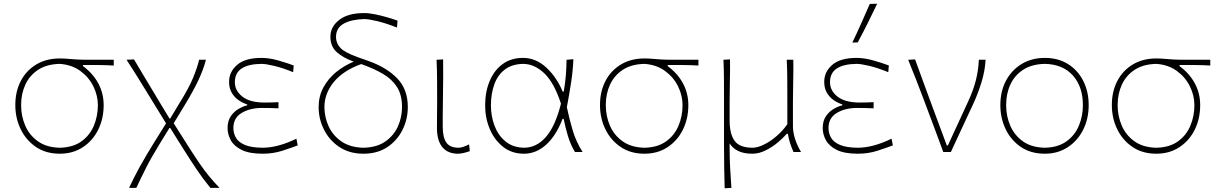

<svg xmlns="http://www.w3.org/2000/svg" viewBox="-20 -814 6533 1028"><path d="M300 9Q226 9 172.8 -27Q119.5 -63 90.8 -122.2Q62 -181.5 62 -251.5Q62 -324.5 91.5 -380.8Q121 -437 174.5 -469Q228 -501 300 -501Q323 -501 341.5 -499.2Q360 -497.5 386.2 -495.8Q412.5 -494 458 -494H589V-463Q551.5 -465.5 511 -465.8Q470.5 -466 424.5 -466V-460Q478 -420.5 506.5 -367.2Q535 -314 535 -251Q535 -178.5 505.8 -119.5Q476.5 -60.5 423.5 -25.8Q370.5 9 300 9ZM300 -23Q370.5 -24.5 415.8 -57Q461 -89.5 482.5 -141Q504 -192.5 504 -251Q504 -302.5 480 -351.5Q456 -400.5 410.2 -434Q364.5 -467.5 300 -472Q231 -470.5 185 -440.8Q139 -411 116 -361.5Q93 -312 93 -251.5Q93 -192 115.5 -140.5Q138 -89 184 -56.8Q230 -24.5 300 -23Z M671 192Q719 87 807 -54L869 -153.5L808.5 -252Q772 -311.5 734 -373.2Q696 -435 657.5 -494L697.5 -496Q718.5 -460.5 746.2 -414Q774 -367.5 800.8 -323.2Q827.5 -279 845 -249.5L887.5 -179.5H891.5L941 -262Q990 -340.5 1013 -395.5Q1036 -450.5 1046 -494H1082.5Q1070 -444 1042.8 -385.8Q1015.5 -327.5 969.5 -252L910 -154L996.5 -17.5Q1027 30 1051.8 65.8Q1076.5 101.5 1101.2 131.5Q1126 161.5 1155.5 192H1106.5Q1065.5 142 1032.8 93Q1000 44 967.5 -7.5L891.5 -128.5H887L836 -45.5Q789.5 30 761.5 85.5Q733.5 141 710 192Z M1386.5 9Q1314.5 9 1273.5 -11.5Q1232.5 -32 1215.5 -63.5Q1198.5 -95 1198.5 -128Q1198.5 -167 1216 -192.2Q1233.5 -217.5 1258.2 -231.5Q1283 -245.5 1303.5 -250V-255Q1280.5 -262 1258 -277.2Q1235.5 -292.5 1221 -317Q1206.5 -341.5 1206.5 -376Q1206.5 -429.5 1249.8 -466.8Q1293 -504 1379.5 -504Q1422.5 -504 1471 -490Q1519.5 -476 1552.5 -463.5L1549.5 -427.5Q1493.5 -450.5 1448.2 -461.2Q1403 -472 1380.5 -472Q1311.5 -471.5 1274.5 -447.8Q1237.5 -424 1237.5 -373.5Q1237.5 -328.5 1277.8 -296.8Q1318 -265 1396.5 -265Q1417.5 -265 1435.5 -265.5Q1453.5 -266 1471 -267V-234Q1450 -235 1429.5 -235.5Q1409 -236 1383 -236Q1318 -236 1273.8 -209.2Q1229.5 -182.5 1229.5 -129Q1229.5 -100.5 1243.2 -76.5Q1257 -52.5 1291.2 -38Q1325.5 -23.5 1386 -23Q1467.5 -23 1567 -71.5L1574 -35.5Q1540 -22.5 1491.2 -6.8Q1442.5 9 1386.5 9Z M1926 9Q1851 9 1797.2 -26.8Q1743.5 -62.5 1714.8 -119.8Q1686 -177 1686 -241Q1686 -298.5 1711.5 -345.8Q1737 -393 1779.5 -427.8Q1822 -462.5 1874 -484Q1819 -503.5 1784 -534Q1749 -564.5 1749 -617.5Q1749 -670.5 1796 -707.2Q1843 -744 1929.5 -744Q1956.5 -744 1989.2 -737.2Q2022 -730.5 2053.8 -721.2Q2085.5 -712 2108.5 -703.5L2105.5 -666.5Q2047 -689.5 2000 -700.8Q1953 -712 1930.5 -712Q1861 -710 1820 -687.2Q1779 -664.5 1779 -615.5Q1779 -583.5 1802 -558.2Q1825 -533 1895 -508L1953 -487.5Q2050.5 -453 2107 -394.2Q2163.5 -335.5 2163.5 -241Q2163.5 -176 2135.2 -119Q2107 -62 2054 -26.5Q2001 9 1926 9ZM1717 -241Q1717 -187.5 1739.5 -138Q1762 -88.5 1808.5 -56.5Q1855 -24.5 1926 -23Q1997 -24.5 2042.8 -56.2Q2088.5 -88 2110.5 -137.2Q2132.5 -186.5 2132.5 -241Q2132.5 -306 2105.5 -348.2Q2078.5 -390.5 2029.5 -419Q1980.5 -447.5 1914 -471Q1817 -436 1767 -374.5Q1717 -313 1717 -241Z M2432 9Q2377.5 9 2348.5 -26Q2319.5 -61 2319.5 -130Q2319.5 -173.5 2320 -205Q2320.5 -236.5 2320.5 -271Q2320.5 -332 2320.2 -385Q2320 -438 2317.5 -494L2352.5 -496Q2353.5 -402.5 2352 -324Q2350.5 -245.5 2350.5 -191V-135Q2350.5 -78.5 2369.8 -50.8Q2389 -23 2435 -23Q2446.5 -23 2461 -28Q2475.5 -33 2491.5 -41L2495.5 -5Q2481.5 0.5 2463.2 4.8Q2445 9 2432 9Z M2785 9Q2720.5 9 2674 -27.5Q2627.5 -64 2602.5 -123Q2577.5 -182 2577.5 -249Q2577.5 -322.5 2601.8 -380.2Q2626 -438 2671.2 -471Q2716.5 -504 2780 -504Q2849 -504 2904.5 -452.8Q2960 -401.5 2992.5 -324H2998.5Q3006.5 -370 3009.8 -413Q3013 -456 3013.5 -494L3050 -497Q3047.5 -434 3037.2 -368.8Q3027 -303.5 3015 -240Q3027.5 -179.5 3046 -117Q3064.5 -54.5 3099.5 0H3058.5Q3034.5 -40 3020.5 -86.8Q3006.5 -133.5 2998 -177.5H2992Q2957.5 -87.5 2904 -39.2Q2850.5 9 2785 9ZM2785 -23Q2853 -23 2903.2 -81Q2953.5 -139 2983.5 -259Q2947 -371.5 2894 -421.8Q2841 -472 2780 -472Q2719.5 -470.5 2681.5 -440.5Q2643.5 -410.5 2626 -360.5Q2608.5 -310.5 2608.5 -249Q2608.5 -192 2627.8 -140.8Q2647 -89.5 2686.2 -57Q2725.5 -24.5 2785 -23Z M3430.5 9Q3356.5 9 3303.2 -27Q3250 -63 3221.2 -122.2Q3192.5 -181.5 3192.5 -251.5Q3192.5 -324.5 3222 -380.8Q3251.5 -437 3305 -469Q3358.5 -501 3430.5 -501Q3453.5 -501 3472 -499.2Q3490.5 -497.5 3516.8 -495.8Q3543 -494 3588.5 -494H3719.5V-463Q3682 -465.5 3641.5 -465.8Q3601 -466 3555 -466V-460Q3608.5 -420.5 3637 -367.2Q3665.5 -314 3665.5 -251Q3665.5 -178.5 3636.2 -119.5Q3607 -60.5 3554 -25.8Q3501 9 3430.5 9ZM3430.5 -23Q3501 -24.5 3546.2 -57Q3591.5 -89.5 3613 -141Q3634.5 -192.5 3634.5 -251Q3634.5 -302.5 3610.5 -351.5Q3586.5 -400.5 3540.8 -434Q3495 -467.5 3430.5 -472Q3361.5 -470.5 3315.5 -440.8Q3269.5 -411 3246.5 -361.5Q3223.5 -312 3223.5 -251.5Q3223.5 -192 3246 -140.5Q3268.5 -89 3314.5 -56.8Q3360.5 -24.5 3430.5 -23Z M3860 194Q3858.5 137.5 3857.5 84.5Q3856.5 31.5 3856.5 -29V-271Q3856.5 -332 3856.2 -385Q3856 -438 3853.5 -494L3888.5 -496Q3889.5 -440 3888 -386Q3886.5 -332 3886.5 -271V-169Q3886.5 -97 3913.2 -60Q3940 -23 4009.5 -23Q4035.5 -23 4069.5 -39.5Q4103.5 -56 4137 -84.5Q4170.5 -113 4195.5 -149V-271Q4195.5 -332 4195.2 -385Q4195 -438 4192.5 -494H4227.5Q4228.5 -438.5 4227 -384.8Q4225.5 -331 4225.5 -271V-137Q4225.5 -107 4236.5 -71.5Q4247.5 -36 4269 0H4228.5Q4218 -23.5 4210.2 -47.8Q4202.5 -72 4198.5 -97.5H4192.5Q4173.5 -75.5 4143.5 -50.5Q4113.5 -25.5 4078.2 -8.2Q4043 9 4008.5 9Q3964 9 3934.2 -4.8Q3904.5 -18.5 3886.5 -46V-29Q3886.5 31.5 3889.2 83.5Q3892 135.5 3896 192Z M4573 9Q4501 9 4460 -11.5Q4419 -32 4402 -63.5Q4385 -95 4385 -128Q4385 -167 4402.5 -192.2Q4420 -217.5 4444.8 -231.5Q4469.5 -245.5 4490 -250V-255Q4467 -262 4444.5 -277.2Q4422 -292.5 4407.5 -317Q4393 -341.5 4393 -376Q4393 -429.5 4436.2 -466.8Q4479.5 -504 4566 -504Q4609 -504 4657.5 -490Q4706 -476 4739 -463.5L4736 -427.5Q4680 -450.5 4634.8 -461.2Q4589.5 -472 4567 -472Q4498 -471.5 4461 -447.8Q4424 -424 4424 -373.5Q4424 -328.5 4464.2 -296.8Q4504.5 -265 4583 -265Q4604 -265 4622 -265.5Q4640 -266 4657.5 -267V-234Q4636.5 -235 4616 -235.5Q4595.5 -236 4569.5 -236Q4504.5 -236 4460.2 -209.2Q4416 -182.5 4416 -129Q4416 -100.5 4429.8 -76.5Q4443.5 -52.5 4477.8 -38Q4512 -23.5 4572.5 -23Q4654 -23 4753.5 -71.5L4760.5 -35.5Q4726.5 -22.5 4677.8 -6.8Q4629 9 4573 9ZM4543.5 -586Q4568.5 -638 4591.5 -689.8Q4614.5 -741.5 4637 -793L4676.5 -794Q4651.5 -741.5 4626 -690.2Q4600.5 -639 4572.5 -587Z M5030.5 0Q5013.5 -47 4995.5 -94.8Q4977.5 -142.5 4961 -187L4928 -275Q4908 -328.5 4886.2 -384.5Q4864.5 -440.5 4842.5 -494L4879.5 -496Q4898 -445.5 4920.2 -384.2Q4942.5 -323 4966 -259.5Q4989.5 -196 5011.5 -137L5049.5 -35H5055L5164 -271.5Q5192 -332 5205.2 -385.2Q5218.5 -438.5 5221 -494H5257Q5254 -435 5234.8 -372.8Q5215.5 -310.5 5190.5 -257Q5160.5 -193 5130.8 -128.8Q5101 -64.5 5071 0Z M5574 9Q5499 9 5445.8 -27.2Q5392.5 -63.5 5364.2 -122.8Q5336 -182 5336 -251Q5336 -325 5366.2 -382Q5396.5 -439 5450.2 -471.5Q5504 -504 5574 -504Q5646 -504 5698.8 -470.8Q5751.5 -437.5 5780.2 -380.2Q5809 -323 5809 -251Q5809 -178.5 5779.5 -119.5Q5750 -60.5 5697 -25.8Q5644 9 5574 9ZM5574 -23Q5644.5 -24.5 5689.8 -57Q5735 -89.5 5756.5 -141Q5778 -192.5 5778 -251Q5778 -349.5 5724.5 -409.8Q5671 -470 5574 -472Q5505 -470.5 5459 -441Q5413 -411.5 5390 -362Q5367 -312.5 5367 -251Q5367 -192.5 5389.2 -141Q5411.5 -89.5 5457.2 -57Q5503 -24.5 5574 -23Z M6171 9Q6097 9 6043.8 -27Q5990.5 -63 5961.8 -122.2Q5933 -181.5 5933 -251.5Q5933 -324.5 5962.5 -380.8Q5992 -437 6045.5 -469Q6099 -501 6171 -501Q6194 -501 6212.5 -499.2Q6231 -497.5 6257.2 -495.8Q6283.5 -494 6329 -494H6460V-463Q6422.5 -465.5 6382 -465.8Q6341.5 -466 6295.5 -466V-460Q6349 -420.5 6377.5 -367.2Q6406 -314 6406 -251Q6406 -178.5 6376.8 -119.5Q6347.5 -60.5 6294.5 -25.8Q6241.5 9 6171 9ZM6171 -23Q6241.5 -24.5 6286.8 -57Q6332 -89.5 6353.5 -141Q6375 -192.5 6375 -251Q6375 -302.5 6351 -351.5Q6327 -400.5 6281.2 -434Q6235.5 -467.5 6171 -472Q6102 -470.5 6056 -440.8Q6010 -411 5987 -361.5Q5964 -312 5964 -251.5Q5964 -192 5986.5 -140.5Q6009 -89 6055 -56.8Q6101 -24.5 6171 -23Z"/></svg>

Font: Commissioner Flair Thin
Style: Regular
Weight: 100
Designer: Kostas Bartsokas
Foundry: Kostas Bartsokas
Version: Version 1.000; ttfautohint (v1.8.3)